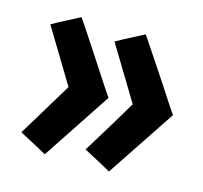

<svg xmlns="http://www.w3.org/2000/svg" viewBox="-78 -635 689 653"><g transform="rotate(15 266.5 -308.5)"><path d="M519 -309Q512 -318 496 -342.5Q480 -367 459.5 -398.5Q439 -430 418 -461Q397 -492 381 -516.5Q365 -541 358 -550Q334 -537 310 -525Q286 -513 262 -499L377 -309Q349 -261 320 -214Q291 -167 262 -119Q286 -106 310 -93.5Q334 -81 358 -67ZM292 -309Q285 -318 269 -342.5Q253 -367 232.5 -398.5Q212 -430 191.5 -461Q171 -492 155 -516.5Q139 -541 132 -550Q108 -537 84 -525Q60 -513 36 -499L151 -309Q122 -261 93.5 -214Q65 -167 36 -119Q60 -106 84 -93.5Q108 -81 132 -67Z"/></g></svg>

Font: Repo Bold
Style: Bold
Weight: 700
Designer: Stefan Peev
Foundry: Context Ltd
Version: Version 1.502